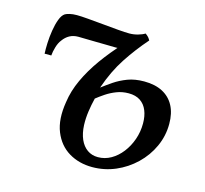

<svg xmlns="http://www.w3.org/2000/svg" viewBox="-87 -653 812 762"><g transform="rotate(15 319.0 -272.5)"><path d="M82 -375H54.5Q53.5 -392.5 54.5 -418.2Q55.5 -444 59.8 -470.8Q64 -497.5 71.8 -518.2Q79.5 -539 91.5 -546.5Q97.5 -550 109.8 -553Q122 -556 139 -556Q155.5 -556 185 -553.5Q214.5 -551 248.5 -547.8Q282.5 -544.5 312 -542Q341.5 -539.5 358 -539.5Q376 -539.5 393.5 -544.5Q411 -549.5 421 -556Q424.5 -553.5 427.5 -551.2Q430.5 -549 434 -545Q437.5 -541 442 -533Q398.5 -483.5 362.8 -429Q327 -374.5 302 -302Q321.5 -317 344.8 -332.8Q368 -348.5 397.5 -359.8Q427 -371 465.5 -371Q510 -371 541 -354.8Q572 -338.5 588.2 -308Q604.5 -277.5 604.5 -233.5Q604.5 -184 584.2 -139.8Q564 -95.5 528.5 -61.5Q493 -27.5 447.8 -8.2Q402.5 11 353 11Q298.5 11 256.5 -14.2Q214.5 -39.5 194.5 -89Q174.5 -138.5 186.5 -211.5Q193 -258.5 214.8 -305.5Q236.5 -352.5 270.2 -399.5Q304 -446.5 346.5 -492.5L336 -472Q333 -471.5 317.5 -471.8Q302 -472 280 -472.5Q258 -473 234.8 -473.2Q211.5 -473.5 193 -474Q174.5 -474.5 166.5 -474.5Q146 -474.5 130.8 -466Q115.5 -457.5 104.5 -442Q94.5 -429.5 88.8 -410Q83 -390.5 82 -375ZM364.5 -33Q393 -33 418 -47.2Q443 -61.5 462.2 -86.2Q481.5 -111 492.5 -142.5Q503.5 -174 503.5 -208.5Q503.5 -238.5 494.2 -261.2Q485 -284 466 -296.8Q447 -309.5 418 -309.5Q391.5 -309.5 368.5 -300.5Q345.5 -291.5 326.5 -278.8Q307.5 -266 293 -254.5Q286 -226.5 282 -197.8Q278 -169 279 -142Q280.5 -108.5 291.2 -84Q302 -59.5 320.8 -46.2Q339.5 -33 364.5 -33Z"/></g></svg>

Font: Merriweather 48pt
Style: Italic
Weight: 400
Italic angle: -7.8°
Version: Version 2.101